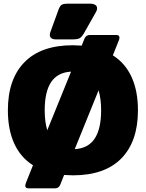

<svg xmlns="http://www.w3.org/2000/svg" viewBox="-20 -942 796 1048"><path d="M252 -752Q252 -760 255 -767L299 -888Q306 -908 315.5 -915Q325 -922 351 -922H471Q489 -922 499.5 -915.5Q510 -909 510 -897Q510 -886 503 -875L438 -760Q426 -740 415 -733.5Q404 -727 375 -727H286Q252 -727 252 -752ZM733 -340Q733 -170 642.5 -77.5Q552 15 378 15Q362 15 330 13L309 66Q301 86 280 86H135Q118 86 118 71Q118 67 122 55L160 -40Q92 -83 57.5 -159Q23 -235 23 -340Q23 -510 113.5 -602.5Q204 -695 378 -695Q394 -695 426 -693L441 -731Q449 -751 471 -751H615Q632 -751 632 -737Q632 -728 628 -720L596 -640Q664 -597 698.5 -521Q733 -445 733 -340ZM238 -231 368 -551Q295 -547 259.5 -494.5Q224 -442 224 -340Q224 -278 238 -231ZM532 -340Q532 -402 518 -449L388 -128Q461 -132 496.5 -185Q532 -238 532 -340Z"/></svg>

Font: Mitr SemiBold
Style: Regular
Weight: 600
Designer: Thanarat Vachiruckul
Foundry: Cadson Demak
Version: Version 1.002